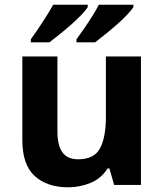

<svg xmlns="http://www.w3.org/2000/svg" viewBox="-20 -786 697 816"><path d="M579 -546V0H465L445 -70H437Q411 -28 365.5 -9Q320 10 269 10Q181 10 128 -37.5Q75 -85 75 -190V-546H224V-227Q224 -169 245 -139Q266 -109 312 -109Q380 -109 405 -155.5Q430 -202 430 -289V-546ZM547 -756Q539 -743 520 -723Q501 -703 476 -681Q451 -659 426.5 -639.5Q402 -620 384 -606H305V-619Q319 -638 337 -664Q355 -690 372 -717Q389 -744 400 -766H547ZM353 -756Q345 -743 326 -723Q307 -703 282 -681Q257 -659 232.5 -639.5Q208 -620 190 -606H111V-619Q125 -638 142.5 -664Q160 -690 177 -717Q194 -744 206 -766H353Z"/></svg>

Font: Noto Sans Telugu
Style: Bold
Weight: 700
Designer: Jelle Bosma - Monotype Design Team
Foundry: Monotype Imaging Inc.
Version: Version 2.005; ttfautohint (v1.8.4.7-5d5b)